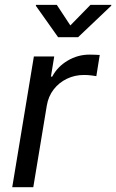

<svg xmlns="http://www.w3.org/2000/svg" viewBox="-20 -777 482 797"><path d="M30.8 0 120.6 -542.5H205.1L191.4 -459H196.8Q218.3 -500 260.5 -525.1Q302.7 -550.3 351.6 -550.3Q361.3 -550.3 374 -549.8Q386.7 -549.3 394 -548.8L379.9 -460.9Q374 -461.9 359.4 -463.9Q344.7 -465.8 328.1 -465.8Q290.5 -465.8 257.6 -450Q224.6 -434.1 202.6 -405.5Q180.7 -377 174.3 -338.9L118.2 0ZM215.8 -756.8 272 -671.4 355.5 -756.8H442.4L441.4 -752.9L304.2 -622.6H221.2L128.9 -752.9L129.4 -756.8Z"/></svg>

Font: Inter 16pt
Style: Italic
Weight: 400
Italic angle: -9.3988°
Version: Version 4.001;git-66647c0bb